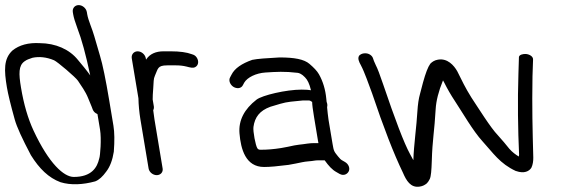

<svg xmlns="http://www.w3.org/2000/svg" viewBox="-24 -684 2232 752"><path d="M261.2 -636.5 262.7 -627.5C264.8 -615.1 270.1 -598 278.9 -573.9C295.6 -531 312.3 -470 329.4 -388.8C314.7 -409.5 297.2 -430.4 281.4 -449.2C248.1 -490.8 194 -514.6 131.8 -515C87.4 -517.4 51.8 -508 24.6 -486.1C-10.1 -453.4 -8.1 -408.9 3 -342.1C7.5 -315.5 17.6 -273.9 33.6 -216.4C41.7 -187 62.7 -141.3 97.1 -76.1C130 -23.3 166.5 12.4 212.8 29.6C253.3 42.1 300.8 39.5 348.8 26.4C364.2 20.6 378 7.5 392 -11.8C406.9 -31 416.6 -57.1 421.7 -89.5L421.8 -90L421.8 -90.4C425 -131.9 424.6 -165.5 420.3 -191.6L403.9 -290.2C390 -373.2 378.1 -431.5 367.5 -466.1C356.9 -501.4 349.6 -526.7 345.4 -541.8C337.8 -569.6 321.5 -604.5 317.7 -627.5L316.2 -636.5C313.7 -651.5 299.2 -664 284.1 -664C269.1 -664 258.7 -651.5 261.2 -636.5ZM367.8 -176.5C374 -139.4 368.3 -73.3 365 -64.5L364.7 -63.8L364.5 -63C356.8 -27.7 334.3 9 264.9 9C226.4 9 168.1 -42.5 107.4 -172.5C85.6 -219.2 69.2 -275.3 58.3 -340.7C49 -396.1 48.6 -427 71.8 -443.6C83.4 -451.8 86.9 -451.6 103.2 -457.7C129.1 -463.2 157.9 -460.5 187.6 -448C200.7 -442.5 272.5 -381.1 281.2 -367.9C293.4 -349.6 311.3 -324.6 320.7 -300.9C327.2 -284.4 331.9 -272.9 335.3 -265.5L339 -255.6L339.1 -255.2C342.5 -247.6 346.8 -242 357.7 -237.2Z M518.2 -298.9C518.7 -273.7 521.3 -244.4 525.9 -216.6L558 -24.1C560.4 -9.8 574.8 2 589.8 2C604.9 2 615.4 -9.8 613 -24L581.1 -215.8C579.1 -227.6 577.6 -238.7 576.5 -249.2L576.4 -249.5L576.1 -251.8C577.8 -254.8 579.5 -261.5 578.6 -266.9L574 -294.4C573.9 -304.3 574.6 -319.7 576.2 -338.8C578.3 -363.2 576.6 -374.3 582.7 -387.4C595.4 -414.5 591.6 -428 631.2 -428H665.7C680.4 -428 694.1 -426.4 706.8 -423.2C720.7 -419.7 731.5 -416.2 740.9 -421.3C754.6 -428.8 754.7 -446.2 746.7 -458.3C742.6 -464.4 738.5 -468.5 727.3 -471.7C707.6 -479.2 679.7 -483 645.3 -483H616.1C586.4 -483 563.1 -472.8 549.1 -452C548.6 -451.3 548.5 -451.1 548 -450.3L547.1 -455.5C544.6 -470.5 530.1 -483 515.1 -483C500 -483 489.6 -470.5 492.1 -455.5Z M1105.8 -38.2 1106.4 -38.3 1133.9 -43.4C1154.5 -47.4 1165.8 -50.7 1184.2 -52.1C1204.4 -53.5 1208.9 -56 1220.7 -56H1247.7C1263.3 -34.2 1277.1 -18.9 1294 -9.8L1306 -2.9C1323.5 6.7 1338 -3.3 1342.5 -14.4C1346.9 -25.5 1341.8 -41.6 1326.3 -50.1L1314 -57.2L1313.7 -57.4C1312.3 -58.1 1306.8 -62.6 1299.8 -71.6C1284.6 -90.8 1283.4 -91 1278.5 -120.5L1262.8 -214.5C1260.5 -228.6 1258.5 -250.6 1257.2 -263.2C1256.8 -267.2 1260.7 -271.8 1255.2 -285.5C1255.1 -288.9 1254.8 -292.7 1253.9 -298C1250.7 -332.1 1241.3 -364.8 1225.2 -393.1C1218 -405.9 1205.5 -418.9 1188.1 -433.8C1166.8 -452.1 1128.5 -459 1071.7 -459H1071L1070.4 -459C1019.5 -456.4 982.3 -453.5 964.8 -449.7L964.2 -449.6L963.5 -449.4C923 -435.1 895.2 -416.4 882.8 -391.6L877.6 -381.8C869.5 -367.9 878.5 -351.4 890 -344C901.6 -336.6 919.8 -335.6 927.3 -350.4L932.5 -360.2C944.7 -381.1 979.1 -397.6 1015.5 -400C1058.8 -402.7 1089.8 -405 1142.2 -398.7C1148 -398 1158.7 -393.8 1170.1 -381.6L1170.6 -381L1171.1 -380.5C1179.9 -371.7 1187.7 -357 1194 -330.6C1186 -332 1174 -333 1157.3 -333C1096.9 -333 1002.9 -310.9 980.7 -293.7C933.2 -256.9 909.7 -212.7 914 -161.5C919.1 -99.8 938 -30 1010.3 -30C1033.3 -30 1063.3 -32.8 1105.8 -38.2ZM1221.4 -133C1222 -129.6 1222.3 -127.8 1223.2 -123.5H1210.7C1199.5 -123.5 1189.6 -123.1 1181.1 -121.7C1153.2 -117.1 1144.7 -118.8 1102.9 -109L1077.1 -104.2C1048.2 -99.6 1023.2 -97.5 997.1 -97.5C989.2 -97.5 986.5 -99.5 983.8 -103.6C977.1 -113.6 966.3 -169.3 968.7 -186.9C973.9 -225 993.1 -250.7 1035.1 -265.9C1045.4 -269 1058.2 -272.8 1073.6 -277.4C1100.5 -285.6 1126.4 -287 1162 -290.5H1186.7C1188.3 -290.5 1191.7 -289.8 1198.6 -284.8C1198.7 -274.2 1201.1 -255.1 1205.8 -227Z M1383.1 -466.6C1375.5 -455.9 1381.9 -442.1 1389.4 -428.6C1404.3 -400.6 1420 -353.8 1433.1 -319.2C1478.2 -185 1518.5 -81.1 1554.2 -7.5C1567 22.5 1584.2 52.9 1620.1 46.8C1632 45.1 1640.4 40.2 1647.9 34C1652.2 29.8 1655.6 24.3 1659.3 17C1664.2 6.3 1665.9 -15.9 1667.2 -53.5C1669.4 -136.8 1677.7 -170.6 1682.3 -255.9C1684.3 -289.3 1693.4 -325.8 1711.1 -369.2C1712.3 -367.1 1714.2 -363.7 1715.8 -360.7C1728 -336.2 1741.9 -312 1757.7 -288.2C1786.6 -244.5 1828.8 -170.8 1866 -130.3C1907.2 -85.4 1933.4 -43.2 1996.8 -14C1996.8 -14 1997.1 -14.2 1997.1 -14.2C1997.1 -14.2 1997.6 -14 1997.6 -14C2029.2 -2.9 2048.9 -13.4 2057.3 -27.2C2063 -39.1 2064.9 -53.5 2064.7 -67C2061.7 -178.6 2059.5 -262 2061.6 -385.2L2063.8 -450.3C2064.8 -463 2049.7 -471.2 2036.5 -472.5C2024.3 -473.4 2009.7 -469.6 2008.5 -460.8L2006.5 -395C2002.9 -286.9 2004.6 -177.7 2009.1 -78C2008.9 -75.2 2008.7 -73.8 2007.9 -70.9C1995.3 -78.6 1982.1 -88.3 1970.7 -101.5C1958.5 -117.1 1943.6 -134.6 1925.9 -154.3C1897.4 -183.8 1851.6 -257.8 1822.3 -302C1797.4 -341.7 1785.7 -367.6 1766.9 -405C1754.1 -427.6 1728.5 -457.1 1691.2 -450.3C1678.5 -448.2 1669.1 -442.4 1661.4 -434.5C1651.8 -421.2 1642.9 -397.3 1632.8 -361L1621 -316C1615.8 -298.1 1612.5 -275 1610.7 -246.6C1607.9 -193 1596.5 -113.4 1595.1 -58.4C1594.9 -57.9 1594.9 -57.7 1594.7 -57L1581.9 -80.7C1558.3 -123.7 1523.5 -215.8 1476.1 -355.4C1463.5 -392.3 1454.6 -416.1 1447.8 -428.9C1442.1 -440.9 1438.3 -450.4 1436.5 -456.9C1433.1 -466.3 1420.4 -477 1402 -475.1C1394.1 -474.3 1387.8 -471 1383.1 -466.6Z"/></svg>

Font: MewTooHand
Style: BdWideLta
Weight: 400
Designer: Mew Too, Robert Jablonski
Version: Version 0.77